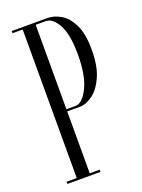

<svg xmlns="http://www.w3.org/2000/svg" viewBox="-135 -763 612 826"><g transform="rotate(-20 171.0 -350.0)"><path d="M26.5 0V-10H73V-690H26.5V-700H190.5Q219.5 -700 250 -682.5Q280.5 -665 301.5 -623Q322.5 -581 322.5 -507.5Q322.5 -432 301.2 -384.8Q280 -337.5 249.2 -315.5Q218.5 -293.5 190.5 -293.5H132.5V-10H178V0ZM132.5 -303.5H175Q205.5 -303.5 232.5 -357.2Q259.5 -411 259.5 -508Q259.5 -600 234.8 -645Q210 -690 178.5 -690H132.5Z"/></g></svg>

Font: Imbue 100pt Light
Style: Regular
Weight: 300
Designer: Tyler Finck
Foundry: Etcetera Type Company
Version: Version 1.102; ttfautohint (v1.8.3)